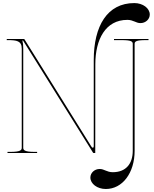

<svg xmlns="http://www.w3.org/2000/svg" viewBox="-20 -1020 1025 1280"><path d="M740 -760V-752.5H790C856 -752.5 865 -743 865 -727.5V-15C865 71 820 128 732 128C691.5 128 675.5 106.5 644.5 106.5C610.5 106.5 582.5 132 582.5 163.5C582.5 205.5 628.5 240 685.5 240C796.5 240 877.5 133 877.5 -15V-727.5C877.5 -743 886.5 -752.5 952.5 -752.5H970V-760ZM25 -760V-752.5H31C91 -752.5 125 -748 125 -695V-35C125 -20.5 118.5 -7.5 50 -7.5H30V0H227.5V-7.5H210C141.5 -7.5 135 -20.5 135 -35V-694.5C135 -722.5 133.5 -732 129 -750H133.5L600 -2.5C601 -0.5 603 0 604.5 0H615L615.5 -591.5C615.5 -756.5 683 -887.5 829 -887.5C869.5 -887.5 885.5 -866 916.5 -866C950.5 -866 978.5 -891.5 978.5 -923C978.5 -965 932.5 -999.5 875.5 -999.5C695 -999.5 605 -847 605 -620V-48C605 -39.5 602.5 -35 599 -35C596 -35 592 -38 588.5 -44L143.5 -757.5C143 -758.5 141.5 -760 139.5 -760Z"/></svg>

Font: ZnikomitNo24
Style: Regular
Weight: 500
Designer: gluk
Foundry: gluk
Version: Version 0.55